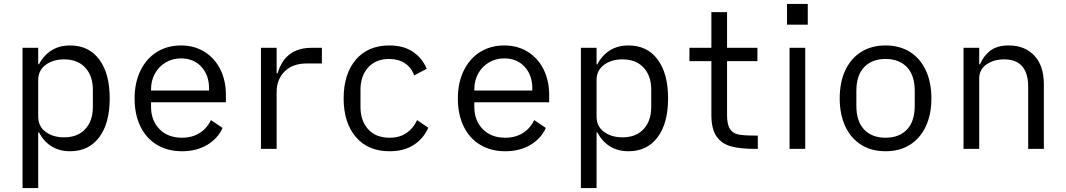

<svg xmlns="http://www.w3.org/2000/svg" viewBox="-20 -760 5440 980"><path d="M95 -516H175V-432H179Q204 -479 244 -503.5Q284 -528 338 -528Q433 -528 486.5 -456.5Q540 -385 540 -258Q540 -131 486.5 -59.5Q433 12 338 12Q284 12 244 -12.5Q204 -37 179 -84H175V200H95ZM454 -214V-302Q454 -373 415 -415Q376 -457 307 -457Q251 -457 213 -429Q175 -401 175 -351V-165Q175 -115 213 -87Q251 -59 307 -59Q376 -59 415 -101Q454 -143 454 -214Z M667 -257Q667 -338 697 -399.5Q727 -461 780.5 -494.5Q834 -528 904 -528Q972 -528 1024 -495.5Q1076 -463 1104.5 -406Q1133 -349 1133 -276V-238H751V-214Q751 -145 794 -101Q837 -57 909 -57Q960 -57 998 -80.5Q1036 -104 1057 -147L1116 -107Q1092 -53 1037.5 -20.5Q983 12 909 12Q836 12 781 -21Q726 -54 696.5 -115Q667 -176 667 -257ZM751 -305V-298H1047V-309Q1047 -377 1007.5 -419.5Q968 -462 904 -462Q861 -462 826 -441.5Q791 -421 771 -385Q751 -349 751 -305Z M1312 -516H1392V-386H1397Q1435 -516 1571 -516H1623V-436H1546Q1473 -436 1432.5 -395Q1392 -354 1392 -291V0H1312Z M1734 -258Q1734 -382 1796 -455Q1858 -528 1967 -528Q2039 -528 2087 -496Q2135 -464 2158 -409L2094 -375Q2080 -415 2047 -437Q2014 -459 1967 -459Q1898 -459 1859 -415.5Q1820 -372 1820 -302V-214Q1820 -144 1859 -100.5Q1898 -57 1969 -57Q2019 -57 2054 -80.5Q2089 -104 2109 -147L2166 -108Q2142 -53 2092 -20.5Q2042 12 1968 12Q1858 12 1796 -61Q1734 -134 1734 -258Z M2317 -257Q2317 -338 2347 -399.5Q2377 -461 2430.5 -494.5Q2484 -528 2554 -528Q2622 -528 2674 -495.5Q2726 -463 2754.5 -406Q2783 -349 2783 -276V-238H2401V-214Q2401 -145 2444 -101Q2487 -57 2559 -57Q2610 -57 2648 -80.5Q2686 -104 2707 -147L2766 -107Q2742 -53 2687.5 -20.5Q2633 12 2559 12Q2486 12 2431 -21Q2376 -54 2346.5 -115Q2317 -176 2317 -257ZM2401 -305V-298H2697V-309Q2697 -377 2657.5 -419.5Q2618 -462 2554 -462Q2511 -462 2476 -441.5Q2441 -421 2421 -385Q2401 -349 2401 -305Z M2945 -516H3025V-432H3029Q3054 -479 3094 -503.5Q3134 -528 3188 -528Q3283 -528 3336.5 -456.5Q3390 -385 3390 -258Q3390 -131 3336.5 -59.5Q3283 12 3188 12Q3134 12 3094 -12.5Q3054 -37 3029 -84H3025V200H2945ZM3304 -214V-302Q3304 -373 3265 -415Q3226 -457 3157 -457Q3101 -457 3063 -429Q3025 -401 3025 -351V-165Q3025 -115 3063 -87Q3101 -59 3157 -59Q3226 -59 3265 -101Q3304 -143 3304 -214Z M3691 -172Q3691 -124 3706 -101.5Q3721 -79 3749.5 -73.5Q3778 -68 3835 -68H3848V0H3836Q3757 0 3709.5 -13.5Q3662 -27 3636.5 -65Q3611 -103 3611 -173V-448H3499V-516H3611V-698H3691V-516H3846V-448H3691Z M4103 -740V-634H3997V-740ZM4010 -516H4090V0H4010Z M4266 -258Q4266 -340 4294.5 -401Q4323 -462 4375.5 -495Q4428 -528 4500 -528Q4572 -528 4624.5 -495Q4677 -462 4705.5 -401Q4734 -340 4734 -258Q4734 -176 4705.5 -115Q4677 -54 4624.5 -21Q4572 12 4500 12Q4428 12 4375.5 -21Q4323 -54 4294.5 -115Q4266 -176 4266 -258ZM4649 -221V-295Q4649 -376 4609 -417.5Q4569 -459 4500 -459Q4431 -459 4391 -417.5Q4351 -376 4351 -295V-221Q4351 -140 4391 -98.5Q4431 -57 4500 -57Q4569 -57 4609 -98.5Q4649 -140 4649 -221Z M4898 0V-516H4978V-432H4982Q5001 -476 5035.5 -502Q5070 -528 5129 -528Q5211 -528 5259.5 -476Q5308 -424 5308 -331V0H5228V-317Q5228 -387 5197 -422Q5166 -457 5106 -457Q5053 -457 5015.5 -431.5Q4978 -406 4978 -358V0Z"/></svg>

Font: iA Writer Quattro V
Style: Regular
Weight: 400
Designer: Mike Abbink, Paul van der Laan, Pieter van Rosmalen, Oliver Reichenstein
Foundry: Information Architects Inc.
Version: Version 2.000